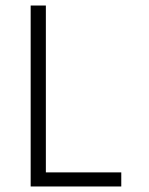

<svg xmlns="http://www.w3.org/2000/svg" viewBox="-20 -675 540 695"><path d="M419 -51V0H91V-655H146V-51Z"/></svg>

Font: Lekton
Style: Regular
Weight: 400
Designer: Paolo Mazzetti, Luciano Perondi, Raffaele Flato, Elena Papassissa, Emilio Macchia, Michela Povoleri, Tobias Seemiller, R
Version: Version 34.000